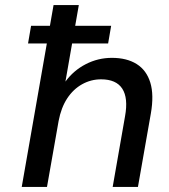

<svg xmlns="http://www.w3.org/2000/svg" viewBox="-20 -740 669 760"><path d="M91 -568 103 -638H420L408 -568ZM66 0 192 -720H292L239 -417Q271 -461 319.5 -486Q368 -511 423 -511Q482 -511 521 -486.5Q560 -462 575 -413Q590 -364 577 -290L526 0H426L475 -280Q488 -352 464 -389Q440 -426 380 -426Q340 -426 305 -406.5Q270 -387 246 -350.5Q222 -314 212 -261L166 0Z"/></svg>

Font: DM Sans 20pt Medium
Style: Italic
Weight: 500
Italic angle: -10°
Version: Version 4.004;gftools[0.9.30]